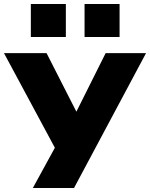

<svg xmlns="http://www.w3.org/2000/svg" viewBox="-38 -765 754 965"><path d="M127 180 260 -63V19L-18 -498H196L359 -178H333L493 -498H696L334 180ZM387 -579V-745H563V-579ZM117 -579V-745H293V-579Z"/></svg>

Font: Nunito Sans 10pt Expanded Black
Style: Regular
Weight: 900
Width: 7
Designer: Vernon Adams
Foundry: Vernon Adams
Version: Version 3.101;gftools[0.9.27]